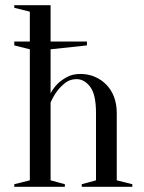

<svg xmlns="http://www.w3.org/2000/svg" viewBox="-20 -720 555 740"><path d="M175 -360Q185 -380 202 -397Q216 -411 238 -423Q260 -435 290 -435Q320 -435 345.5 -424Q371 -413 390 -393.5Q409 -374 419.5 -346.5Q430 -319 430 -285V-25L490 -10V0H295V-10L350 -25V-285Q350 -356 327.5 -385.5Q305 -415 275 -415Q250 -415 232 -401Q214 -387 201 -370Q186 -350 175 -325V-25L230 -10V0H35V-10L95 -25V-530L35 -545V-560H95V-675L35 -690V-700H175V-560H315V-545L175 -530Z"/></svg>

Font: Oranienbaum
Style: Regular
Weight: 400
Designer: Oleg Pospelov and Jovanny Lemonad
Foundry: Oleg Pospelov and jovanny Lemonad
Version: Version 1.001; ttfautohint (v0.91) -l 8 -r 50 -G 200 -x 0 -w